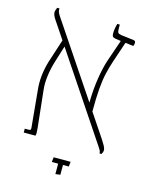

<svg xmlns="http://www.w3.org/2000/svg" viewBox="-120 -725 757 962"><g transform="rotate(15 258.5 -243.5)"><path d="M55 0V-20H76Q83 -20 85 -23Q87 -26 86 -35L68 -225Q64 -260 68 -298.5Q72 -337 85 -379L123 -496L62 -587Q48 -608 48 -621Q48 -627 50 -633.5Q52 -640 55 -647H67V-641Q67 -631 70.5 -625Q74 -619 77 -613L334 -230Q335 -299 344.5 -358.5Q354 -418 368 -459L406 -569L378 -573Q367 -575 363 -579.5Q359 -584 359 -596Q359 -608 361 -620.5Q363 -633 367 -647H380V-629Q380 -610 384 -605Q388 -600 401 -598L466 -590Q477 -589 477 -578Q477 -570 473 -561L431 -566L395 -459Q384 -426 376 -391.5Q368 -357 364 -309.5Q360 -262 360 -191L443 -67Q452 -53 459 -40.5Q466 -28 466 -17Q466 -8 459 3H449Q449 -6 445.5 -12.5Q442 -19 436 -28L141 -469L113 -379Q102 -342 97 -304Q92 -266 96 -230L116 -43Q118 -21 118 -14.5Q118 -8 116 0ZM262 160V106H229L232 81H320L317 106H287V157Z"/></g></svg>

Font: Noto Serif Hebrew SemiCondensed Thin
Style: Regular
Weight: 100
Width: 4
Designer: Monotype Design Team
Foundry: Monotype Imaging Inc.
Version: Version 2.004; ttfautohint (v1.8.4.7-5d5b)